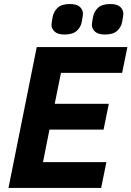

<svg xmlns="http://www.w3.org/2000/svg" viewBox="-20 -931 651 951"><path d="M481 0H22L162 -698H611L585 -570H282L251 -417H519L493 -289H225L193 -128H507ZM300 -760Q266 -760 250.5 -774.5Q235 -789 235 -809Q235 -814 236.5 -822Q238 -830 241 -848Q246 -874 265.5 -892.5Q285 -911 326 -911Q361 -911 376 -896.5Q391 -882 391 -862Q391 -857 389.5 -849Q388 -841 385 -823Q381 -798 361 -779Q341 -760 300 -760ZM500 -760Q466 -760 450.5 -774.5Q435 -789 435 -809Q435 -814 436.5 -822Q438 -830 441 -848Q446 -874 465.5 -892.5Q485 -911 526 -911Q561 -911 576 -896.5Q591 -882 591 -862Q591 -857 589.5 -849Q588 -841 585 -823Q581 -798 561 -779Q541 -760 500 -760Z"/></svg>

Font: IBM Plex Sans
Style: Bold Italic
Weight: 700
Italic angle: -11.31°
Designer: Mike Abbink, Paul van der Laan, Pieter van Rosmalen
Foundry: Bold Monday
Version: Version 3.201